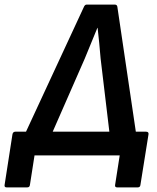

<svg xmlns="http://www.w3.org/2000/svg" viewBox="-67 -675 683 834"><path d="M567 -103Q580 -103 578 -91L543 128Q542 139 531 139H442Q431 139 433 128L453 0H83L63 128Q62 139 51 139H-38Q-49 139 -47 128L-13 -91Q-11 -103 0 -103H46L297 -644Q299 -649 302 -652Q305 -655 309 -655H432Q442 -655 443 -644L523 -103ZM301 -420 162 -103H408L370 -421Q367 -455 364 -488Q361 -521 357 -554H356Q342 -520 328.5 -487Q315 -454 301 -420Z"/></svg>

Font: Sofia Sans Semi Condensed
Style: Bold Italic
Weight: 700
Italic angle: -9°
Version: Version 4.100